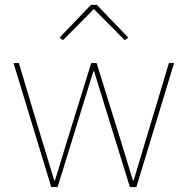

<svg xmlns="http://www.w3.org/2000/svg" viewBox="-20 -763 765 783"><path d="M236.8 -599.1 223.1 -609.9 351.1 -743.2H375L502.9 -609.9L488.8 -599.1L362.8 -726.1ZM189 0 35.2 -505.9H57.1L112.8 -318.8L201.2 -26.9H204.1L254.9 -192.9L352.1 -505.9H374L469.2 -200.2L522 -26.9H524.9L668.9 -505.9H689.9L536.1 0H509.8L410.2 -321.8L363.8 -472.2H360.8L314 -320.8L214.8 0Z"/></svg>

Font: Anuphan Thin
Style: Regular
Weight: 250
Designer: Mike Abbink, Paul van der Laan, Pieter van Rosmalen, Mint Tantisuwanna
Foundry: Bold Monday; Cadson Demak
Version: Version 3.002;hotconv 1.0.109;makeotfexe 2.5.65596